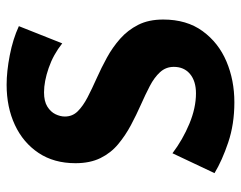

<svg xmlns="http://www.w3.org/2000/svg" viewBox="-94 -619 728 580"><g transform="rotate(-90 270.0 -329.0)"><path d="M358 -168Q358 -192 342 -209.5Q326 -227 300 -240.5Q274 -254 243.5 -267.5Q213 -281 182 -297.5Q151 -314 124.5 -336Q98 -358 82.5 -389.5Q67 -421 67 -465Q67 -530 98 -576.5Q129 -623 182.5 -648Q236 -673 304 -673Q344 -673 393 -663.5Q442 -654 481 -636L429 -505Q395 -532 354.5 -546Q314 -560 281 -560Q254 -560 238 -550Q222 -540 215 -525.5Q208 -511 208 -497Q208 -474 224 -458Q240 -442 266 -428.5Q292 -415 323.5 -401Q355 -387 386 -370Q417 -353 443 -330Q469 -307 485 -275.5Q501 -244 501 -200Q501 -129 466 -81Q431 -33 374.5 -9Q318 15 251 15Q185 15 130 -3.5Q75 -22 37 -45L97 -172Q138 -141 186 -121Q234 -101 278 -101Q315 -101 336.5 -119Q358 -137 358 -168Z"/></g></svg>

Font: Ysabeau Infant ExtraBold
Style: Regular
Weight: 800
Designer: Christian Thalmann (Catharsis Fonts)
Version: Version 2.001;gftools[0.9.30]; featfreeze: ss01,ss02,lnum